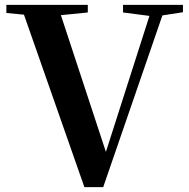

<svg xmlns="http://www.w3.org/2000/svg" viewBox="-20 -761 774 785"><path d="M483 -710 591 -696 413 -140 229 -699 339 -710V-741H6V-708L78 -701L325 4H402L644 -698L728 -711V-741H483Z"/></svg>

Font: Noto Serif CJK HK
Style: Bold
Weight: 700
Designer: Ryoko NISHIZUKA 西塚涼子 (kana & ideographs); Frank Grießhammer (Latin, Greek & Cyrillic); Wenlong ZHANG 张文龙 (bopomofo); San
Foundry: Adobe
Version: Version 2.001;hotconv 1.1.0;makeotfexe 2.6.0